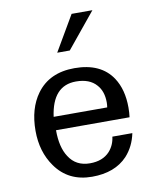

<svg xmlns="http://www.w3.org/2000/svg" viewBox="-87 -838 745 918"><g transform="rotate(-10 285.5 -379.0)"><path d="M425 -771 285 -600H224L324 -771ZM514 -283Q514 -257 511 -236H154Q154 -153 185 -106Q219 -52 287 -52Q349 -52 383 -89Q409 -118 414 -159H511Q498 -96 458 -52Q397 13 286 13Q171 13 109 -75Q57 -148 57 -250Q57 -358 108 -428Q170 -513 292 -513Q420 -513 476 -428Q514 -370 514 -283ZM414 -301Q416 -313 416 -325Q416 -379 387 -411Q354 -449 288 -449Q174 -449 154 -301Z"/></g></svg>

Font: Mingzat
Style: Regular
Weight: 400
Designer: Jason Glavy (Lepcha), Lorna Priest (Lepcha additions), Walt Agee (Sophia), Victor Gaultney (Sophia)
Foundry: SIL International
Version: Version 0.100